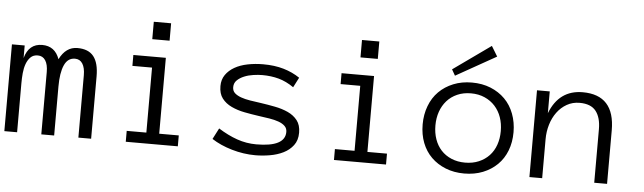

<svg xmlns="http://www.w3.org/2000/svg" viewBox="-45 -829 3365 1003"><g transform="rotate(5 1637.5 -327.5)"><path d="M455.1 0H388.2V-327.1Q388.2 -366.2 374.5 -387.7Q360.8 -409.2 335 -409.2Q296.9 -409.2 279.1 -369.1Q261.2 -329.1 261.2 -256.8V0H193.8V-327.1Q193.8 -366.2 179.9 -387.7Q166 -409.2 140.1 -409.2Q116.2 -409.2 102.1 -395Q87.9 -380.9 79.8 -358.9Q71.8 -336.9 69.3 -310.1Q66.9 -283.2 66.9 -256.8V0H0V-455.1H66.9V-389.2Q87.9 -465.8 158.2 -465.8Q225.1 -465.8 249 -398.9Q282.2 -465.8 342.8 -465.8Q400.9 -465.8 428 -431.4Q455.1 -397 455.1 -327.1Z M818.8 -545.9H728V-637.2H818.8ZM909.7 0H636.7V-57.1H739.7V-397.9H636.7V-455.1H807.1V-57.1H909.7Z M1534.7 -126Q1534.7 -85.9 1514.6 -59.6Q1494.6 -33.2 1463.1 -17.6Q1431.6 -2 1392.8 4.6Q1354 11.2 1316.9 11.2Q1254.9 11.2 1193.4 -6.8Q1131.8 -24.9 1086.9 -54.2L1116.7 -111.8Q1167 -80.1 1215.8 -63Q1264.6 -45.9 1316.9 -45.9Q1467.8 -45.9 1467.8 -124Q1467.8 -143.1 1455.3 -155Q1442.9 -167 1421.9 -174.6Q1400.9 -182.1 1373.8 -186.5Q1346.7 -190.9 1316.9 -194.8Q1278.8 -200.2 1241.2 -207.5Q1203.6 -214.8 1172.6 -229.5Q1141.6 -244.1 1122.8 -268.6Q1104 -293 1104 -333Q1104 -367.2 1121.3 -392.1Q1138.7 -417 1167.7 -433.6Q1196.8 -450.2 1235.8 -458Q1274.9 -465.8 1316.9 -465.8Q1377 -465.8 1424.3 -451.9Q1471.7 -438 1509.8 -412.1L1482.9 -359.9Q1443.8 -387.2 1403.8 -398.2Q1363.8 -409.2 1316.9 -409.2Q1295.9 -409.2 1270.3 -405.5Q1244.6 -401.9 1222.7 -392.8Q1200.7 -383.8 1185.8 -369.4Q1170.9 -355 1170.9 -333Q1170.9 -314 1183.3 -302.5Q1195.8 -291 1216.8 -283.4Q1237.8 -275.9 1264.9 -271.5Q1292 -267.1 1321.8 -263.2Q1358.9 -257.8 1396.7 -250.5Q1434.6 -243.2 1465.6 -229Q1496.6 -214.8 1515.6 -190.4Q1534.7 -166 1534.7 -126Z M1910.6 -545.9H1819.8V-637.2H1910.6ZM2001.5 0H1728.5V-57.1H1831.5V-397.9H1728.5V-455.1H1898.9V-57.1H2001.5Z M2650.4 -226.1Q2650.4 -172.9 2633.5 -129.4Q2616.7 -85.9 2585.2 -54.9Q2553.7 -23.9 2509.8 -6.3Q2465.8 11.2 2411.6 11.2Q2358.4 11.2 2314.5 -6.3Q2270.5 -23.9 2239 -54.9Q2207.5 -85.9 2190.7 -129.4Q2173.8 -172.9 2173.8 -226.1Q2173.8 -277.8 2190.7 -322.5Q2207.5 -367.2 2239 -398.7Q2270.5 -430.2 2314.5 -448Q2358.4 -465.8 2411.6 -465.8Q2465.8 -465.8 2509.8 -448Q2553.7 -430.2 2585.2 -398.7Q2616.7 -367.2 2633.5 -322.5Q2650.4 -277.8 2650.4 -226.1ZM2583.5 -226.1Q2583.5 -265.1 2572 -298.1Q2560.5 -331.1 2538.1 -356Q2515.6 -380.9 2483.6 -395Q2451.7 -409.2 2411.6 -409.2Q2371.6 -409.2 2339.6 -395Q2307.6 -380.9 2285.6 -356Q2263.7 -331.1 2252.2 -298.1Q2240.7 -265.1 2240.7 -226.1Q2240.7 -187 2252.2 -154.1Q2263.7 -121.1 2285.6 -97.2Q2307.6 -73.2 2339.6 -59.6Q2371.6 -45.9 2411.6 -45.9Q2451.7 -45.9 2483.6 -59.6Q2515.6 -73.2 2538.1 -97.2Q2560.5 -121.1 2572 -154.1Q2583.5 -187 2583.5 -226.1ZM2530.8 -612.3 2319.8 -493.7 2301.8 -525.4 2498.5 -665.5Z M3160.6 0H3093.3V-280.8Q3093.3 -341.8 3066.9 -375.5Q3040.5 -409.2 2981.4 -409.2Q2944.3 -409.2 2914.3 -392.1Q2884.3 -375 2863.3 -346.4Q2842.3 -317.9 2831.3 -281Q2820.3 -244.1 2820.3 -204.1V0H2753.4V-455.1H2820.3V-340.8Q2868.7 -465.8 2992.7 -465.8Q3160.6 -465.8 3160.6 -280.8Z"/></g></svg>

Font: Anonymous Pro
Style: Regular
Weight: 400
Monospace: yes
Designer: Mark Simonson
Version: Version 1.002